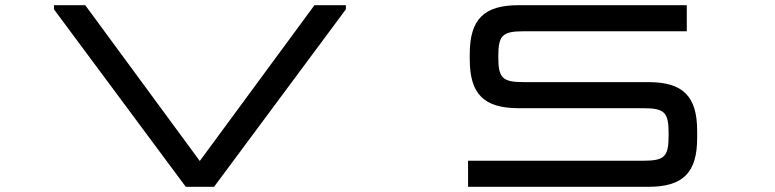

<svg xmlns="http://www.w3.org/2000/svg" viewBox="-20 -720 2988 740"><path d="M1192 -700 750 -99.5 308.5 -700H188V-684L696 0H805L1313 -684V-700Z M2627 -700H1979C1845 -700 1790.5 -645.5 1790.5 -511.5V-491.5C1790.5 -357.5 1845 -303 1979 -303H2457.5C2542 -303 2557 -288 2557 -203.5V-200C2557 -115.5 2542 -100.5 2457.5 -100.5H1784V0H2479C2612.5 0 2667 -54.5 2667 -188.5V-215C2667 -349 2612.5 -403.5 2479 -403.5H2000C1916 -403.5 1900.5 -418.5 1900.5 -501.5C1900.5 -584.5 1916 -599.5 2000 -599.5H2627Z"/></svg>

Font: Melete
Style: Regular
Weight: 400
Width: 6
Designer: Sora Sagano
Foundry: DOT COLON
Version: Version 0.200;FEAKit 1.0